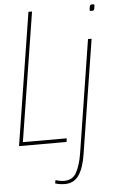

<svg xmlns="http://www.w3.org/2000/svg" viewBox="-61 -751 600 1011"><g transform="rotate(-5 238.5 -245.0)"><path d="M17 0 128 -700H147L39 -19H271L268 0ZM467 -710Q472 -710 475 -709Q478 -708 477 -702Q475 -684 472.5 -680Q470 -676 460 -676Q455 -676 452 -677Q449 -678 450 -684Q452 -702 454.5 -706Q457 -710 467 -710ZM447 -530 352 71Q341 143 315 181.5Q289 220 241 220Q228 220 214 218Q200 216 189 212L193 195Q217 203 239 203Q283 203 303.5 165.5Q324 128 334 66L428 -530Z"/></g></svg>

Font: Georama SemiCondensed Thin
Style: Italic
Weight: 100
Width: 4
Italic angle: -9°
Designer: Jean-Baptiste Levee
Foundry: Production Type
Version: Version 1.000